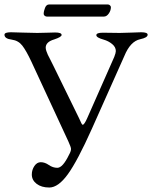

<svg xmlns="http://www.w3.org/2000/svg" viewBox="-26 -797 683 857"><path d="M193 -777H456Q461 -777 465 -773Q469 -769 469 -765Q469 -750 459.5 -736.5Q450 -723 438 -723H183Q178 -723 173.5 -726.5Q169 -730 169 -735Q169 -747 175 -762Q181 -777 193 -777ZM230 -48Q254 -48 282 -106Q291 -122 291 -132Q291 -140 279 -166L114 -522Q91 -571 73.5 -593.5Q56 -616 27 -620Q-6 -624 -6 -642Q-6 -653 23 -653Q36 -653 75.5 -651.5Q115 -650 140 -650Q157 -650 184 -651Q211 -652 220 -652Q249 -652 249 -641Q249 -632 216 -621Q178 -610 178 -584Q178 -578 181 -569Q184 -560 187.5 -552.5Q191 -545 199.5 -529Q208 -513 212 -504L327 -269Q339 -240 343 -240Q350 -240 363 -269L484 -543Q491 -561 491 -569Q491 -587 474.5 -600.5Q458 -614 437 -620Q404 -629 404 -640Q404 -651 433 -651Q448 -651 471 -650.5Q494 -650 508 -650Q528 -650 561 -651.5Q594 -653 604 -653Q633 -653 633 -642Q633 -629 600 -622Q556 -613 529 -547L384 -222Q320 -79 277 -19.5Q234 40 194 40Q159 40 137.5 23.5Q116 7 116 -18Q116 -39 127.5 -56Q139 -73 156 -73Q174 -73 192 -60.5Q210 -48 230 -48Z"/></svg>

Font: EB Garamond SC 12
Style: Regular
Weight: 400
Version: Version 0.016 ; ttfautohint (v0.97) -l 8 -r 50 -G 200 -x 0 -